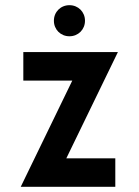

<svg xmlns="http://www.w3.org/2000/svg" viewBox="-20 -721 535 741"><path d="M435 -520H70V-410H259L60 0H425V-110H236ZM188 -641C188 -607 214 -581 248 -581C282 -581 308 -607 308 -641C308 -675 282 -701 248 -701C214 -701 188 -675 188 -641Z"/></svg>

Font: Grotesk 03
Style: Bold
Weight: 500
Designer: Frank Adebiaye, contributions by Jérémy Landes, Ariel Martín Pérez
Foundry: Velvetyne Type Foundry
Version: Version 3.000;Glyphs 3.1.2 (3150)